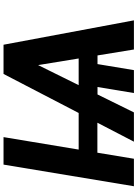

<svg xmlns="http://www.w3.org/2000/svg" viewBox="132 -899 767 1071"><g transform="rotate(-90 515.5 -363.5)"><path d="M286.2 -727.3H132.8L12.1 0H165.5L199.2 -203.8H366.5L260.7 0H424L524.1 -203.1H565.7L532 0H659.8L693.5 -203.1H741.8L774.9 0H937.5L801.5 -727.3H638.5L420.8 -308.2H216.6ZM576 -308.2 687.9 -534.4 724.8 -308.2Z"/></g></svg>

Font: Magic Ui Pro
Style: Bold Italic
Weight: 700
Italic angle: -9.39999°
Designer: Stefan Endress, Andreas Faust
Version: Version 1.000;FEAKit 1.0